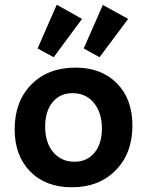

<svg xmlns="http://www.w3.org/2000/svg" viewBox="-20 -782 622 812"><path d="M207 -540 139 -577 220 -762 327 -702ZM401 -540 334 -577 415 -761 522 -702ZM284 10Q173 10 107.5 -57Q42 -124 42 -235Q42 -353 112.5 -424.5Q183 -496 299 -496Q409 -496 474.5 -429.5Q540 -363 540 -251Q540 -134 469.5 -62Q399 10 284 10ZM295 -98Q348 -98 379.5 -136Q411 -174 411 -238Q411 -306 377 -347Q343 -388 287 -388Q234 -388 202.5 -350Q171 -312 171 -246Q171 -179 205 -138.5Q239 -98 295 -98Z"/></svg>

Font: Cantarell
Style: Bold
Weight: 700
Designer: Dave Crossland, Nikolaus Waxweiler, Florian Fecher, Jacques Le Bailly, Eben Sorkin, Alexei Vanyashin, Alexios Zavras, Em
Version: Version 0.303